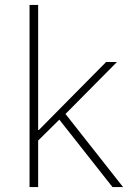

<svg xmlns="http://www.w3.org/2000/svg" viewBox="-20 -760 539 780"><path d="M100 -740H135V-232H138L218 -313L411 -508H455L246 -297L480 0H437L221 -274L135 -189V0H100Z"/></svg>

Font: IBM Plex Sans KR ExtraLight
Style: Regular
Weight: 200
Designer: Mike Abbink; Paul van der Laan; Pieter van Rosmalen; Wujin Sim; Chorong Kim; Dohee Lee;
Foundry: Sandoll Inc.
Version: Version 1.001